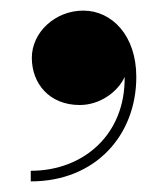

<svg xmlns="http://www.w3.org/2000/svg" viewBox="-20 -188 316 362"><path d="M40 -79C40 -31 72.5 10 130.5 10C168.5 10 202.5 -15 215 -43C216.5 65 138 134 38 134V154C160.5 154 237 66.5 237 -43C237 -121 191 -168 137 -168C84 -168 40 -127 40 -79Z"/></svg>

Font: Bodoni* 11pt
Style: Bold
Weight: 700
Version: Version 2.3